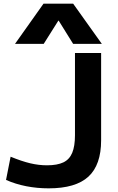

<svg xmlns="http://www.w3.org/2000/svg" viewBox="-20 -1020 643 1050"><path d="M246 10Q183 10 124 -1.5Q65 -13 13 -36L38 -163Q99 -138 145.5 -127Q192 -116 237 -116Q293 -116 326.5 -132Q360 -148 375 -184.5Q390 -221 390 -280V-730H533V-253Q533 -118 463.5 -54Q394 10 246 10ZM62 -780 218 -1000H380L537 -780H380L301 -907H299L219 -780Z"/></svg>

Font: M PLUS 1
Style: Bold
Weight: 700
Designer: Coji Morishita
Foundry: UNDERFOREST DESIGN
Version: Version 1.001